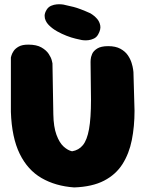

<svg xmlns="http://www.w3.org/2000/svg" viewBox="-20 -858 668 882"><path d="M321 3Q235 -3 171 -40Q107 -77 70.5 -151.5Q34 -226 30 -344V-594Q30 -594 32.5 -603Q35 -612 42.5 -623.5Q50 -635 66 -644Q82 -653 110 -653Q148 -653 170.5 -640Q193 -627 204 -610Q215 -593 218 -580Q221 -567 221 -567L225 -333Q226 -275 239.5 -238.5Q253 -202 272.5 -184.5Q292 -167 311 -163Q342 -168 361 -191.5Q380 -215 389 -265Q398 -315 398 -400L396 -573Q396 -573 396.5 -584Q397 -595 403 -609.5Q409 -624 426.5 -635Q444 -646 477 -646Q511 -646 533 -634Q555 -622 567 -604.5Q579 -587 584.5 -569Q590 -551 591.5 -539Q593 -527 593 -527L598 -349Q598 -277 585.5 -214.5Q573 -152 542.5 -104Q512 -56 458 -28Q404 0 321 3ZM356 -674Q346 -676 327 -680.5Q308 -685 286 -693.5Q264 -702 242.5 -714Q221 -726 205 -742Q205 -742 200 -747.5Q195 -753 190 -763Q185 -773 185 -785.5Q185 -798 194 -813Q202 -826 215 -831.5Q228 -837 241 -838Q254 -839 262.5 -838Q271 -837 271 -837Q291 -833 318.5 -826Q346 -819 395 -797Q395 -797 405 -790.5Q415 -784 426 -771.5Q437 -759 440.5 -741Q444 -723 431 -700Q424 -687 411.5 -681Q399 -675 386.5 -673.5Q374 -672 365 -673Q356 -674 356 -674Z"/></svg>

Font: Sour Gummy Black
Style: Regular
Weight: 900
Designer: Stefie Justprince
Foundry: Eifetstype
Version: Version 1.000